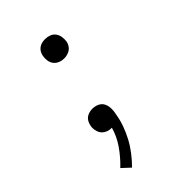

<svg xmlns="http://www.w3.org/2000/svg" viewBox="-218 -624 936 936"><g transform="rotate(-45 250.0 -156.5)"><path d="M127 215 85 176Q123 140 152.5 97.5Q182 55 195 8H192Q179 8 166.5 3.5Q154 -1 145 -10Q136 -19 131.5 -32Q127 -45 127 -58Q127 -62 127.5 -66Q128 -70 129 -74Q131 -85 136.5 -95.5Q142 -106 151 -112.5Q160 -119 171 -122Q182 -125 193 -125Q205 -125 217 -121.5Q229 -118 238 -111Q247 -104 252 -93.5Q257 -83 258.5 -71Q260 -59 259 -47Q258 -35 255 -22Q250 10 238.5 42Q227 74 211 104Q195 134 173.5 162Q152 190 127 215ZM270 -395Q254 -395 239.5 -401Q225 -407 216 -418.5Q207 -430 204.5 -446Q202 -462 205 -478Q207 -489 212.5 -499Q218 -509 227.5 -516Q237 -523 248 -525.5Q259 -528 270 -528Q286 -528 300.5 -522.5Q315 -517 324 -505Q333 -493 335.5 -477.5Q338 -462 336 -446Q334 -435 328 -424.5Q322 -414 312.5 -407.5Q303 -401 292 -398Q281 -395 270 -395Z"/></g></svg>

Font: Iosevka Term Curly Lt Obl
Style: Regular
Weight: 300
Italic angle: -9°
Designer: Belleve Invis
Foundry: Belleve Invis
Version: Version 32.3.0